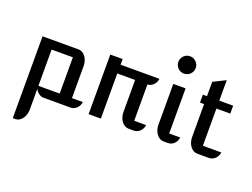

<svg xmlns="http://www.w3.org/2000/svg" viewBox="-148 -1120 2240 1710"><g transform="rotate(20 972.0 -265.0)"><path d="M210.4 139.2Q210.4 165 203.4 187.7Q196.3 210.4 183.8 227.3Q171.4 244.1 154.8 254.2Q138.2 264.2 119.1 264.2H93.8V-511.2H436Q455.1 -511.2 471.7 -501.5Q488.3 -491.7 501 -474.9Q513.7 -458 521 -435.5Q528.3 -413.1 528.3 -387.2V-83.5H631.3Q629.4 -66.4 621.8 -51Q614.3 -35.6 602.8 -24.4Q591.3 -13.2 576.7 -6.6Q562 0 545.9 0H288.6Q265.1 0 244.6 -14.9Q224.1 -29.8 210 -54.7ZM411.6 -84V-427.7H210V-84Z M716.3 -564.9H833.5V-511.2H1201.7Q1199.7 -494.1 1192.1 -478.8Q1184.6 -463.4 1173.3 -452.1Q1162.1 -440.9 1147.7 -434.3Q1133.3 -427.7 1118.2 -427.7V-83.5H1231.4Q1229.5 -66.4 1221.9 -51Q1214.4 -35.6 1202.6 -24.4Q1190.9 -13.2 1175.8 -6.6Q1160.6 0 1143.6 0H1094.7Q1075.7 0 1058.6 -9.8Q1041.5 -19.5 1028.8 -36.4Q1016.1 -53.2 1008.8 -75.7Q1001.5 -98.1 1001.5 -124V-427.7H832.5V0H716.3Z M1390.1 -629.4Q1373 -629.4 1358.2 -635.7Q1343.3 -642.1 1332 -653.3Q1320.8 -664.6 1314.5 -679.4Q1308.1 -694.3 1308.1 -711.4Q1308.1 -728.5 1314.5 -743.4Q1320.8 -758.3 1332 -769.5Q1343.3 -780.8 1358.2 -787.4Q1373 -793.9 1390.1 -793.9Q1407.2 -793.9 1422.1 -787.4Q1437 -780.8 1448.2 -769.5Q1459.5 -758.3 1466.1 -743.4Q1472.7 -728.5 1472.7 -711.4Q1472.7 -694.3 1466.1 -679.4Q1459.5 -664.6 1448.2 -653.3Q1437 -642.1 1421.9 -635.7Q1406.7 -629.4 1390.1 -629.4ZM1333 -511.2H1449.7V-83.5H1554.2Q1552.7 -66.4 1545.2 -51Q1537.6 -35.6 1526.1 -24.4Q1514.6 -13.2 1500 -6.6Q1485.4 0 1469.2 0H1426.3Q1407.2 0 1390.1 -9.8Q1373 -19.5 1360.4 -36.4Q1347.7 -53.2 1340.3 -75.7Q1333 -98.1 1333 -124Z M1652.3 -436H1613.3V-511.2H1652.3V-647L1769 -705.1V-511.2H1900.4V-436H1769V-83.5H1943.8Q1941.9 -66.4 1934.3 -51Q1926.8 -35.6 1915 -24.4Q1903.3 -13.2 1888.7 -6.6Q1874 0 1857.9 0H1745.1Q1726.1 0 1709 -9.8Q1691.9 -19.5 1679.4 -36.4Q1667 -53.2 1659.7 -75.7Q1652.3 -98.1 1652.3 -124Z"/></g></svg>

Font: Atomic Age
Style: Regular
Weight: 400
Designer: James Grieshaber
Foundry: James Grieshaber
Version: Version 1.008; ttfautohint (v1.4.1) -l 6 -r 46 -G 0 -x 0 -H 